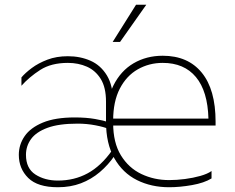

<svg xmlns="http://www.w3.org/2000/svg" viewBox="-20 -776 987 806"><path d="M435 -235Q417 -243 380.5 -250Q344 -257 306 -257Q227 -257 179.5 -239.5Q132 -222 110.5 -192.5Q89 -163 89 -126Q89 -69 128.5 -43.5Q168 -18 223 -18Q292 -18 348 -48.5Q404 -79 450 -144L462 -124Q435 -84 399 -53.5Q363 -23 319.5 -6.5Q276 10 223 10Q138 10 98.5 -29Q59 -68 59 -126Q59 -169 83.5 -204.5Q108 -240 160 -261.5Q212 -283 294 -283Q342 -283 379 -276.5Q416 -270 436 -263ZM425 -349Q425 -409 403 -444.5Q381 -480 345 -496Q309 -512 265 -512Q195 -512 149 -482.5Q103 -453 70 -416V-451Q86 -470 113.5 -490.5Q141 -511 179 -525.5Q217 -540 265 -540Q317 -540 360 -521Q403 -502 429 -459Q455 -416 455 -344V-257H425ZM455 -270V-259Q455 -177 487.5 -124Q520 -71 573.5 -45.5Q627 -20 690 -20Q722 -20 756.5 -24.5Q791 -29 821 -37.5Q851 -46 868 -58V-27Q837 -8 786 1Q735 10 690 10Q615 10 555 -20Q495 -50 460 -111.5Q425 -173 425 -265Q425 -355 456 -417Q487 -479 541 -510.5Q595 -542 663 -542Q769 -542 827 -471Q885 -400 885 -265V-249H442V-278H855Q852 -393 802.5 -452.5Q753 -512 663 -512Q606 -512 558.5 -485Q511 -458 483 -404Q455 -350 455 -270ZM551 -756H594L484 -600Q484 -600 481 -600Q478 -600 473 -600Q468 -600 463.5 -600Q459 -600 456 -600Q453 -600 453 -600Z"/></svg>

Font: Roundo Variable
Style: Regular
Weight: 200
Designer: Shiva Nallaperumal
Foundry: Indian Type Foundry
Version: Version 2.000